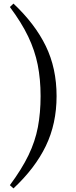

<svg xmlns="http://www.w3.org/2000/svg" viewBox="-20 -842 425 1069"><path d="M206 -307Q206 -401 190 -481Q174 -561 137 -638.5Q100 -716 35 -803L55 -822Q175 -709 235 -585.5Q295 -462 295 -307Q295 -153 235 -29Q175 95 55 207L35 189Q101 100 138.5 22.5Q176 -55 191 -134.5Q206 -214 206 -307Z"/></svg>

Font: Early Summer Mincho SemiBold
Style: Regular
Weight: 600
Designer: GuiWonder
Version: Version 1.002